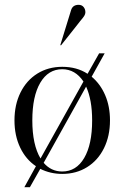

<svg xmlns="http://www.w3.org/2000/svg" viewBox="-20 -711 516 796"><path d="M233 -523 230 -524 275 -670Q282 -691 306 -691Q319 -691 326.5 -682Q334 -673 334 -660Q334 -653 329.5 -645.5Q325 -638 312 -623L298 -605ZM436 -212Q436 -147 411 -96.5Q386 -46 341 -18Q296 10 238 10Q189 10 147 -11L104 65H81L129 -22Q87 -50 63.5 -99.5Q40 -149 40 -212Q40 -277 65 -327.5Q90 -378 135 -406Q180 -434 238 -434Q299 -434 343 -405L391 -490H414L360 -393Q396 -363 416 -316.5Q436 -270 436 -212ZM148 -54 326 -373Q292 -424 238 -424Q180 -424 147 -368Q114 -312 114 -212Q114 -111 148 -54ZM362 -212Q362 -297 337 -352L161 -36Q192 0 238 0Q296 0 329 -56Q362 -112 362 -212Z"/></svg>

Font: Libre Caslon Display
Style: Regular
Weight: 400
Designer: Pablo Impallari, Rodrigo Fuenzalida
Foundry: Pablo Impallari, Rodrigo Fuenzalida
Version: Version 1.100; ttfautohint (v1.6) -l 8 -r 50 -G 200 -x 14 -D